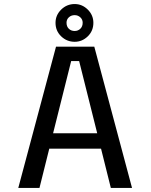

<svg xmlns="http://www.w3.org/2000/svg" viewBox="-20 -931 750 951"><path d="M529 0 480.5 -194.5H224L175.5 0H70.5L257.5 -700H447L634 0ZM332.5 -628.5 243 -271H461.5L372 -628.5ZM350 -724Q311 -724 283 -751Q255 -778 255 -818Q255 -856 283 -883.5Q311 -911 350 -911Q387 -911 414.8 -883.5Q442.5 -856 442.5 -818Q442.5 -778 414.8 -751Q387 -724 350 -724ZM350 -777.5Q366 -777.5 377.8 -788.5Q389.5 -799.5 389.5 -818.5Q389.5 -834.5 377.8 -845.2Q366 -856 350 -856Q332.5 -856 321 -845.2Q309.5 -834.5 309.5 -818.5Q309.5 -799.5 321 -788.5Q332.5 -777.5 350 -777.5Z"/></svg>

Font: League Mono
Style: Regular
Weight: 400
Width: 6
Designer: Tyler Finck
Foundry: The League of Moveable Type / Tyler Finck
Version: Version 2.300;RELEASE